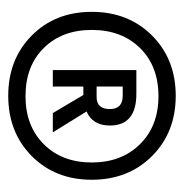

<svg xmlns="http://www.w3.org/2000/svg" viewBox="-10 -818 457 478"><g transform="rotate(90 219.0 -579.5)"><path d="M196 -482H155V-690H214Q293 -690 293 -624Q293 -581 258 -566L310 -482H262L217 -558H196ZM219 -656H196V-591H222Q252 -591 252 -624Q252 -656 219 -656ZM369 -729Q428 -670 428 -579Q428 -488 369 -429.5Q310 -371 219 -371Q128 -371 69 -429.5Q10 -488 10 -579Q10 -670 69 -729Q128 -788 219 -788Q310 -788 369 -729ZM220 -414Q294 -414 339.5 -459.5Q385 -505 385 -579Q385 -653 339.5 -699Q294 -745 220 -745Q145 -745 100 -699Q55 -653 55 -579Q55 -505 100 -459.5Q145 -414 220 -414Z"/></g></svg>

Font: Hind Siliguri Light
Style: Regular
Weight: 300
Designer: Jyotish Sonowal
Foundry: Indian Type Foundry
Version: Version 1.001;PS 1.0;hotconv 1.0.86;makeotf.lib2.5.63406; tt